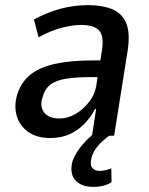

<svg xmlns="http://www.w3.org/2000/svg" viewBox="-20 -528 578 747"><path d="M176 9Q123 9 90 -14.5Q57 -38 45.5 -76Q34 -114 46 -157Q61 -207 97 -236.5Q133 -266 194 -279.5Q255 -293 344 -293H387L378 -228H336Q278 -228 238.5 -222Q199 -216 176.5 -199Q154 -182 145 -148Q134 -113 152 -90Q170 -67 212 -67Q243 -67 273.5 -84.5Q304 -102 327.5 -132.5Q351 -163 356 -204L377 -334Q385 -389 365 -410Q345 -431 296 -431Q264 -431 222 -420.5Q180 -410 130 -383L112 -452Q149 -472 185 -484.5Q221 -497 255.5 -502.5Q290 -508 323 -508Q378 -508 416 -492.5Q454 -477 470.5 -439Q487 -401 477 -333L424 0H338L354 -104H350Q332 -70 306.5 -44.5Q281 -19 249 -5Q217 9 176 9ZM343 199Q296 199 273 173Q250 147 262 99Q275 64 305 30Q335 -4 380 -33L405 0Q395 7 380.5 19.5Q366 32 354 48.5Q342 65 336 85Q329 113 339 125Q349 137 368 137Q378 137 389 134.5Q400 132 413 127L414 181Q400 190 382.5 194.5Q365 199 343 199Z"/></svg>

Font: Nunito Sans 7pt Condensed SemiBold
Style: Italic
Weight: 600
Width: 3
Italic angle: -9°
Designer: Vernon Adams
Foundry: Vernon Adams
Version: Version 3.101;gftools[0.9.27]